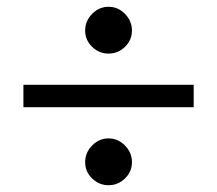

<svg xmlns="http://www.w3.org/2000/svg" viewBox="-20 -534 640 566"><path d="M551 -218H49V-284H551ZM348.5 -105Q369 -84 369 -56Q369 -28 348.5 -8Q328 12 300 12Q272 12 251.5 -8Q231 -28 231 -56Q231 -84 251.5 -105Q272 -126 300 -126Q328 -126 348.5 -105ZM348.5 -493Q369 -472 369 -444Q369 -416 348.5 -396Q328 -376 300 -376Q272 -376 251.5 -396Q231 -416 231 -444Q231 -472 251.5 -493Q272 -514 300 -514Q328 -514 348.5 -493Z"/></svg>

Font: Justus
Style: Versalitas
Weight: 400
Version: Version 001.001